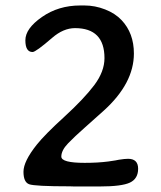

<svg xmlns="http://www.w3.org/2000/svg" viewBox="-20 -674 578 691"><path d="M356 -464.8Q356 -572.8 250 -572.8Q208 -572.8 167.5 -537.6Q108.9 -486.8 97.2 -486.8Q71.3 -486.8 71.3 -529.1Q71.3 -571.3 130.9 -612.8Q190.4 -654.3 268.6 -654.3H284.2Q321.8 -654.3 358.2 -640.1Q394.5 -626 417.5 -601.6Q461.9 -554.7 461.9 -481.4Q461.9 -374 353.5 -275.9Q320.3 -245.6 284.7 -214.4Q249 -183.1 224.9 -158Q200.7 -132.8 200.7 -110.4Q200.7 -87.9 284.7 -87.9Q332 -87.9 369.6 -92.8L395.5 -96.7L407.7 -99.1Q428.7 -102.5 440.9 -102.5Q477.1 -102.5 477.1 -66.7Q477.1 -30.8 447.5 -16.8Q418 -2.9 338.9 -2.9H246.6L231.4 -3.4Q105 -3.4 84.7 -11Q64.5 -18.6 64.5 -55.9Q64.5 -93.3 112.3 -153.3Q141.1 -189.5 211.7 -253.9Q282.2 -318.4 319.1 -367.4Q356 -416.5 356 -464.8Z"/></svg>

Font: Averia Libre
Style: Regular
Weight: 400
Version: Version 1.002